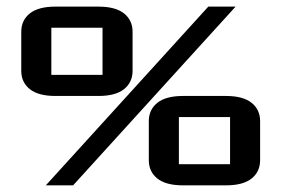

<svg xmlns="http://www.w3.org/2000/svg" viewBox="-20 -557 846 577"><path d="M606 -537.1H688L199.7 0H117.7ZM671.4 -205.1H517.6V-63.5H671.4ZM529.8 -268.6H659.2Q710.4 -268.6 736.1 -248Q761.7 -227.5 761.7 -192.9V-75.7Q761.7 -41 736.1 -20.5Q710.4 0 659.2 0H529.8Q478.5 0 452.9 -20.5Q427.2 -41 427.2 -75.7V-192.9Q427.2 -227.5 452.9 -248Q478.5 -268.6 529.8 -268.6ZM288.1 -473.6H134.3V-332H288.1ZM146.5 -537.1H275.9Q327.1 -537.1 352.8 -516.6Q378.4 -496.1 378.4 -461.4V-344.2Q378.4 -309.6 352.8 -289.1Q327.1 -268.6 275.9 -268.6H146.5Q95.2 -268.6 69.6 -289.1Q43.9 -309.6 43.9 -344.2V-461.4Q43.9 -496.1 69.6 -516.6Q95.2 -537.1 146.5 -537.1Z"/></svg>

Font: Squarish Sans CT
Style: Regular
Weight: 400
Version: Version 0.9